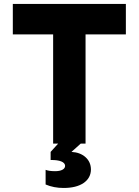

<svg xmlns="http://www.w3.org/2000/svg" viewBox="-20 -727 702 972"><path d="M44.9 -707H617.2V-552.7H413.1V0H388.7L341.8 42Q385.7 44.4 412.8 68.6Q439.9 92.8 440.4 130.9Q439.9 174.3 403.1 199.5Q366.2 224.6 301.8 224.6Q252.4 224.6 210.9 207V132.8Q228.5 139.6 258.8 139.6Q282.7 139.6 296.1 132.3Q309.6 125 309.6 112.3Q309.1 98.1 290.3 90.3Q271.5 82.5 236.3 83V42L274.4 0H249V-552.7H44.9Z"/></svg>

Font: Wanted Sans ExtraBold
Style: Regular
Weight: 800
Designer: Original Design by Kil Hyung-jin and Kang Hanbin, Wanted Lab, Inc; Hangeul from Source Han Sans by Jang Soo-young and Ka
Foundry: Wanted Lab, Inc.
Version: Version 1.003